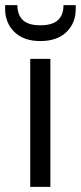

<svg xmlns="http://www.w3.org/2000/svg" viewBox="-44 -730 316 750"><path d="M74.1 -500H152.8V0H74.1ZM-24 -695.3V-710H23.9Q23.9 -671.4 45.7 -651.3Q67.4 -631.2 113.4 -631.2Q160.4 -631.2 182.2 -651.3Q204 -671.4 204 -710H251.8V-694.5Q251.8 -640.1 215.5 -604.8Q179.1 -569.6 113.4 -569.6Q48.5 -569.6 12.2 -605.2Q-24 -640.8 -24 -695.3Z"/></svg>

Font: AF Albert Sans Medium
Style: Regular
Weight: 500
Designer: Andreas Rasmussen
Foundry: a.Foundry
Version: Version 1.300;Glyphs 3.2 (3231)